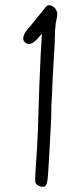

<svg xmlns="http://www.w3.org/2000/svg" viewBox="-20 -669 285 731"><path d="M70.3 -533.2Q74.2 -546.9 92.8 -566.4L126 -607.4L155.3 -643.6Q169.9 -657.2 189.5 -637.7Q198.2 -626 198.2 -615.7Q198.2 -605.5 192.4 -582L189.5 -550.8Q189.5 -509.8 184.6 -442.4Q178.7 -344.7 178.7 -325.2Q174.8 -266.6 174.8 -217.8Q168 -81.1 164.1 -22.5Q162.1 16.6 158.2 28.8Q154.3 41 146.5 42Q122.1 43 114.3 24.4Q112.3 11.7 121.1 -105.5Q123 -133.8 124 -163.1Q125 -192.4 126.5 -244.1Q127.9 -295.9 129.9 -345.7Q134.8 -473.6 139.6 -541Q112.3 -506.8 97.7 -502.9Q85.9 -498 76.2 -506.8Q64.5 -516.6 70.3 -533.2Z"/></svg>

Font: JasonHandwriting1
Style: Regular
Weight: 400
Version: Version 1.48.20